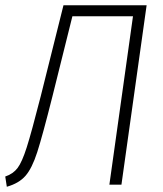

<svg xmlns="http://www.w3.org/2000/svg" viewBox="-25 -704 622 732"><path d="M438 0H392L482 -642H251L175 -337Q137 -186 117 -124Q97 -62 72 -33.5Q47 -5 1 8L-5 -31Q25 -41 42 -63.5Q59 -86 77 -142.5Q95 -199 130 -336L217 -684H534Z"/></svg>

Font: Fira Sans Condensed ExtraLight
Style: Italic
Weight: 275
Width: 3
Italic angle: -8°
Designer: Carrois Corporate & Edenspiekermann AG
Foundry: Carrois Corporate GbR & Edenspiekermann AG
Version: Version 4.203